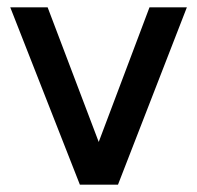

<svg xmlns="http://www.w3.org/2000/svg" viewBox="-20 -504 539 524"><path d="M198 0 8 -484H110L269 -65H230L388 -484H490L302 0Z"/></svg>

Font: SUSE Thin Medium
Style: Regular
Weight: 500
Version: Version 1.000